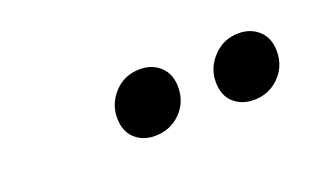

<svg xmlns="http://www.w3.org/2000/svg" viewBox="-31 -832 662 384"><g transform="rotate(-20 300.0 -640.0)"><path d="M253 -572Q228 -572 211 -587.5Q194 -603 194 -632Q194 -662 215.5 -685Q237 -708 270 -708Q296 -708 313 -692Q330 -676 330 -648Q330 -616 308 -594Q286 -572 253 -572ZM464 -572Q438 -572 421 -587.5Q404 -603 404 -632Q404 -662 426 -685Q448 -708 480 -708Q506 -708 523 -692Q540 -676 540 -648Q540 -616 518 -594Q496 -572 464 -572Z"/></g></svg>

Font: Source Code Pro
Style: Bold Italic
Weight: 700
Italic angle: -11°
Monospace: yes
Designer: Paul D. Hunt, Teo Tuominen
Foundry: Adobe Systems Incorporated
Version: Version 1.050;PS 1.000;hotconv 16.6.51;makeotf.lib2.5.65220